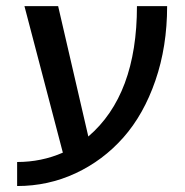

<svg xmlns="http://www.w3.org/2000/svg" viewBox="-20 -540 618 640"><path d="M37.1 0Q118.2 0 189.5 -31.2L61.5 -519.5H173.8L274.4 -85Q436.5 -223.6 436.5 -519.5H537.1Q537.1 -384.8 498 -271.5Q459 -158.2 391.1 -81.5Q323.2 -4.9 231.9 37.6Q140.6 80.1 37.1 80.1Z"/></svg>

Font: GenEi M Gothic v2 Medium
Style: Regular
Weight: 500
Version: Version 2.0